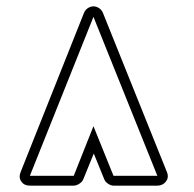

<svg xmlns="http://www.w3.org/2000/svg" viewBox="-20 -738 611 604"><path d="M244 -697Q248 -707 256.5 -712.5Q265 -718 274 -718Q283 -718 291.5 -712.5Q300 -707 304 -697L505 -197Q512 -180 502 -167Q492 -154 475 -154H337Q329 -154 320 -160Q311 -166 308 -174L275 -255Q267 -235 258.5 -214.5Q250 -194 242 -174Q239 -166 229.5 -160Q220 -154 212 -154H74Q56 -154 47 -167Q38 -180 45 -197ZM74 -185H212L274 -341L337 -185H475L274 -685Z"/></svg>

Font: Lichte PostBus
Style: Regular
Weight: 400
Designer: Peter Wiegel
Version: Version 1.001